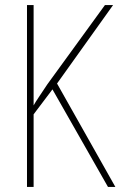

<svg xmlns="http://www.w3.org/2000/svg" viewBox="-20 -734 473 754"><path d="M433 0H404L186 -383L112 -285V0H86V-714H112V-320Q119 -333 133 -353.5Q147 -374 166 -403L392 -714H424L204 -406Z"/></svg>

Font: Noto Sans Devanagari UI Condensed Thin
Style: Regular
Weight: 100
Width: 3
Designer: Jelle Bosma - Monotype Design Team
Foundry: Monotype Imaging Inc.
Version: Version 2.004; ttfautohint (v1.8.4.7-5d5b)